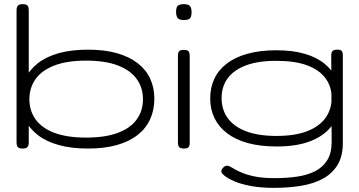

<svg xmlns="http://www.w3.org/2000/svg" viewBox="-20 -707 1737 928"><path d="M405 11Q325 11 264 -6Q203 -23 162.5 -54.5Q122 -86 101.5 -129.5Q81 -173 81 -227Q81 -281 101.5 -325Q122 -369 162.5 -401Q203 -433 264 -450Q325 -467 405 -467Q485 -467 545 -450Q605 -433 645.5 -401.5Q686 -370 706 -326.5Q726 -283 726 -230Q726 -176 706 -131.5Q686 -87 645.5 -55Q605 -23 545 -6Q485 11 405 11ZM396 -42Q489 -42 550 -65Q611 -88 641 -130Q671 -172 671 -227Q671 -283 641 -325Q611 -367 550 -390.5Q489 -414 396 -414Q304 -414 243 -390.5Q182 -367 152 -325Q122 -283 122 -227Q122 -172 152 -130Q182 -88 243 -65Q304 -42 396 -42ZM89 11Q78 11 71.5 8Q65 5 62.5 -2Q60 -9 60 -20V-657Q60 -668 63 -674.5Q66 -681 72.5 -684Q79 -687 90 -687Q101 -687 107.5 -684Q114 -681 116.5 -674.5Q119 -668 119 -656V-19Q119 -3 112.5 4Q106 11 89 11Z M868 11Q858 11 851.5 8Q845 5 842.5 -1.5Q840 -8 840 -19V-437Q840 -448 842.5 -454.5Q845 -461 851.5 -463.5Q858 -466 869 -466Q880 -466 886 -463Q892 -460 894.5 -453.5Q897 -447 897 -435V-18Q897 -7 894.5 -0.5Q892 6 885.5 8.5Q879 11 868 11ZM868 -610Q854 -610 846 -614Q838 -618 834.5 -627Q831 -636 831 -650Q831 -664 834.5 -672Q838 -680 846.5 -683.5Q855 -687 869 -687Q883 -687 891 -683Q899 -679 902.5 -670.5Q906 -662 906 -647Q906 -634 902.5 -625.5Q899 -617 891 -613.5Q883 -610 868 -610Z M1304 201Q1241 201 1193 192Q1145 183 1113.5 169.5Q1082 156 1066 143Q1050 130 1050 123Q1050 116 1051.5 113Q1053 110 1056 106Q1064 98 1067.5 96Q1071 94 1079 94Q1087 94 1101 103Q1115 112 1140.5 124Q1166 136 1206.5 145Q1247 154 1307 154Q1364 154 1414 147Q1464 140 1502 121Q1540 102 1561.5 67.5Q1583 33 1583 -22L1581 -439Q1581 -455 1588 -461Q1595 -467 1611 -467Q1621 -467 1626.5 -464.5Q1632 -462 1634.5 -456Q1637 -450 1637 -439V-15Q1637 48 1611.5 90Q1586 132 1541 156.5Q1496 181 1435.5 191Q1375 201 1304 201ZM1318 1Q1238 1 1178 -15.5Q1118 -32 1077.5 -63Q1037 -94 1016.5 -136.5Q996 -179 996 -231Q996 -284 1016 -326.5Q1036 -369 1076.5 -400Q1117 -431 1177 -447.5Q1237 -464 1316 -464Q1393 -464 1451 -447.5Q1509 -431 1547.5 -400Q1586 -369 1605.5 -326.5Q1625 -284 1625 -232Q1625 -162 1591 -109.5Q1557 -57 1488.5 -28Q1420 1 1318 1ZM1316 -50Q1406 -50 1465 -73Q1524 -96 1553.5 -137.5Q1583 -179 1583 -234Q1583 -288 1553.5 -328.5Q1524 -369 1465 -391Q1406 -413 1315 -413Q1226 -413 1167.5 -390.5Q1109 -368 1080 -328Q1051 -288 1051 -233Q1051 -178 1080 -137Q1109 -96 1168 -73Q1227 -50 1316 -50Z"/></svg>

Font: Fredoka Expanded Light
Style: Regular
Weight: 300
Width: 7
Designer: Ben Nathan
Foundry: Milena B. Brandão, Ben Nathan
Version: Version 2.001